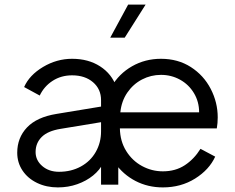

<svg xmlns="http://www.w3.org/2000/svg" viewBox="-20 -804 1023 836"><path d="M55 -139Q55 -204 97.5 -249Q140 -294 226 -308L420 -340V-368Q420 -416 385 -446Q350 -476 294 -476Q246 -476 209 -452Q172 -428 153 -388L85 -425Q108 -477 167.5 -512.5Q227 -548 294 -548Q365 -548 416 -515Q467 -482 487 -425L465 -426Q498 -483 555 -515.5Q612 -548 681 -548Q755 -548 811 -512Q867 -476 897.5 -417Q928 -358 928 -293Q928 -268 924 -245H502Q503 -189 529.5 -146.5Q556 -104 598.5 -81Q641 -58 689 -58Q744 -58 784.5 -84.5Q825 -111 853 -156L917 -122Q891 -65 829.5 -26.5Q768 12 689 12Q624 12 570 -16Q516 -44 480 -95L495 -109V0H420V-113L430 -95Q415 -64 385.5 -40Q356 -16 316.5 -2Q277 12 232 12Q182 12 141.5 -7.5Q101 -27 78 -61.5Q55 -96 55 -139ZM420 -232V-272L244 -243Q188 -234 161.5 -207.5Q135 -181 135 -142Q135 -106 164 -81Q193 -56 237 -56Q290 -56 332 -79Q374 -102 397 -142.5Q420 -183 420 -232ZM681 -478Q637 -478 598.5 -458Q560 -438 534.5 -401Q509 -364 504 -315H847Q847 -361 824.5 -398.5Q802 -436 764 -457Q726 -478 681 -478ZM538 -784H614L523 -640H460Z"/></svg>

Font: Trafiko Sans Variable
Style: Regular
Weight: 400
Designer: Gumpita Rahayu / Trafiko
Foundry: Tokotype / Trafiko
Version: Version 0.001;FEAKit 1.0